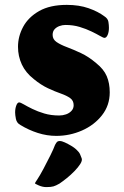

<svg xmlns="http://www.w3.org/2000/svg" viewBox="-20 -544 508 787"><path d="M210.7 13Q172.6 13 135 1Q97.4 -11 63.6 -31.7Q48.7 -39.7 45.3 -56.2Q42 -72.7 42 -83.2Q42 -98.7 46.7 -111.5Q51.5 -124.2 58.5 -124.2Q63.7 -124.2 77.8 -116Q91.8 -107.7 113 -97.4Q134.1 -87 161.6 -78.8Q189.2 -70.6 222.9 -70.6Q237.1 -70.6 250.7 -75.3Q264.2 -80 273 -89.6Q281.9 -99.1 281.9 -112.8Q281.9 -131.7 267.6 -141.9Q253.3 -152.1 229.5 -160.5Q205.6 -168.8 176.8 -182.2Q148 -195.6 118.2 -220.1Q85.1 -246.1 69.5 -279.7Q53.8 -313.3 53.8 -352.2Q53.8 -395.1 75.1 -434.4Q96.4 -473.7 140.7 -498.9Q185.1 -524 253.7 -524Q303.8 -524 342.9 -510.4Q381.9 -496.7 407.7 -477.3Q422.2 -468 424.4 -454.5Q426.5 -441.1 426.5 -429.8Q426.5 -413 421.3 -400.9Q416 -388.8 408.3 -388.8Q403.5 -388.8 389.6 -396.9Q375.7 -405 354.5 -415.2Q333.3 -425.5 306.6 -433.6Q279.8 -441.7 248.3 -441.7Q235.8 -441.7 223.6 -437.2Q211.4 -432.7 203.5 -423.9Q195.7 -415.1 195.7 -401Q195.7 -382.7 212 -371.6Q228.3 -360.5 254.3 -350.8Q280.2 -341.1 311.6 -326.5Q342.9 -311.9 373.6 -285.8Q405.5 -260.4 417.6 -231.6Q429.8 -202.9 429.8 -165.4Q429.8 -111.9 398 -71.5Q366.2 -31 316 -9Q265.8 13 210.7 13ZM170 222.9Q154.7 222.9 139 216.1Q123.3 209.3 123.3 207.3Q123.3 205.3 132.8 191.6Q143.3 175.8 158.1 148.1Q172.9 120.4 186.5 92.9Q200.1 65.4 205.6 50Q210.6 40.5 214.3 37.2Q217.9 34 224.7 34Q233.5 34 246 39.9Q258.6 45.8 271.6 53.4Q284.5 61.1 291.8 67.9Q304.3 79.2 308.1 88.1Q311.8 96.9 314.9 105.2Q317.9 114.2 309.2 127.9Q300.6 141.7 285.4 157.3Q270.3 172.9 253.6 186.3Q237 199.6 223.7 208.6Q209.1 217.1 198.9 220Q188.6 222.9 170 222.9Z"/></svg>

Font: Briem Hand Thin
Style: Regular
Weight: 100
Designer: Gunnlaugur SE Briem, Eben Sorkin
Foundry: Sorkin Type Co.
Version: Version 1.003